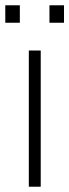

<svg xmlns="http://www.w3.org/2000/svg" viewBox="-24 -706 262 726"><path d="M85 0V-515H130V0ZM-4 -620V-686H51V-620ZM163 -620V-686H218V-620Z"/></svg>

Font: Oxanium ExtraLight
Style: Regular
Weight: 200
Designer: Severin Meyer
Version: Version 2.000